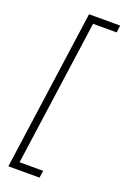

<svg xmlns="http://www.w3.org/2000/svg" viewBox="-168 -802 675 1008"><g transform="rotate(20 169.0 -298.5)"><path d="M20 149 145 -746H319L314 -706H182L68 109H200L194 149Z"/></g></svg>

Font: Josefin Slab
Style: Italic
Weight: 400
Italic angle: -12°
Designer: Santiago Orozco
Foundry: Typemade
Version: Version 2.000